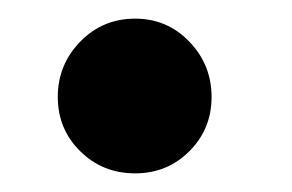

<svg xmlns="http://www.w3.org/2000/svg" viewBox="-20 -171 313 206"><path d="M125 15Q90 15 66 -8.8Q42 -32.5 42 -67Q42 -101.5 66 -126.2Q90 -151 125 -151Q159.5 -151 183.2 -126.2Q207 -101.5 207 -67Q207 -32.5 183.2 -8.8Q159.5 15 125 15Z"/></svg>

Font: Expletus Sans
Style: Bold
Weight: 700
Version: Version 7.500